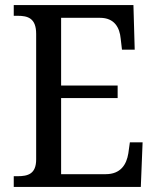

<svg xmlns="http://www.w3.org/2000/svg" viewBox="-20 -734 618 754"><path d="M34 0H533L540 -175H490L484 -132C477 -88 454 -50 395 -50H220V-349H442V-398H220V-664H373C429 -664 450 -626 454 -582L459 -539H509L504 -714H34V-672H49C89 -672 122 -663 122 -601V-108C122 -51 90 -42 49 -42H34Z"/></svg>

Font: Noto Serif Bengali SemiCondensed
Style: Regular
Weight: 400
Width: 4
Designer: Juan Bruce, Universal Thirst, Indian Type Foundry and the Monotype Design Team.
Foundry: Monotype Imaging Inc.
Version: Version 2.003